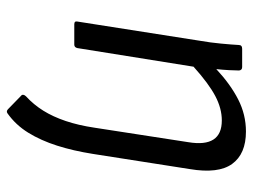

<svg xmlns="http://www.w3.org/2000/svg" viewBox="-108 -430 734 557"><g transform="rotate(90 258.5 -151.0)"><path d="M308 194Q302 198 296 192L258 155Q254 152 254.5 148Q255 144 259 140Q283 118 300.5 90Q318 62 330.5 25Q343 -12 350 -59L392 -331Q408 -428 329 -428Q294 -428 258 -409Q222 -390 173 -346L119 -9Q117 0 109 0H50Q40 0 42 -9L98 -366Q103 -394 106 -426Q109 -458 110 -477Q110 -487 121 -487H174Q183 -487 184 -478Q184 -467 183 -449Q182 -431 180 -412Q224 -453 268 -475.5Q312 -498 361 -498Q426 -498 455 -458Q484 -418 470 -335L426 -54Q417 3 402 50Q387 97 364.5 133.5Q342 170 308 194Z"/></g></svg>

Font: Sofia Sans Semi Condensed
Style: Italic
Weight: 400
Italic angle: -9°
Designer: Botio Nikoltchev, Ani Petrova
Foundry: lettersoup
Version: Version 4.101